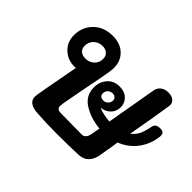

<svg xmlns="http://www.w3.org/2000/svg" viewBox="-121 -823 1054 1054"><g transform="rotate(45 406.0 -296.0)"><path d="M812 -388Q805 -323 768 -273Q731 -223 670 -199L663 -152Q652 -84 650 -76Q643 -42 622 -21.5Q601 -1 565 0Q496 3 400 3Q317 3 247 -2Q171 -6 171 -57Q171 -74 219 -327Q215 -326 207 -326Q156 -326 120 -360Q84 -394 84 -446Q84 -510 126.5 -552.5Q169 -595 238 -595Q298 -595 332.5 -561Q367 -527 367 -475Q367 -454 355.5 -392Q344 -330 331 -267Q327 -243 316 -187.5Q305 -132 305 -118Q305 -93 335 -93Q433 -91 500 -91Q528 -91 536 -130L546 -183Q472 -190 418 -224Q364 -258 364 -322Q364 -365 390.5 -395Q417 -425 462 -425Q500 -425 523 -403Q546 -381 546 -349Q546 -315 523.5 -293Q501 -271 469 -269Q502 -253 557 -249L561 -272L608 -541Q612 -564 629.5 -577.5Q647 -591 674 -591Q701 -591 716.5 -577.5Q732 -564 729 -542Q712 -430 685 -282Q713 -304 724.5 -333Q736 -362 742 -395Q747 -420 782 -420Q798 -420 805.5 -413Q813 -406 812 -388ZM290 -468Q290 -490 275.5 -503Q261 -516 238 -516Q208 -516 187.5 -496.5Q167 -477 167 -447Q167 -425 181 -412.5Q195 -400 219 -400Q249 -400 269.5 -419Q290 -438 290 -468ZM422 -333Q422 -307 453 -307Q468 -307 479 -318Q490 -329 490 -345Q490 -357 481.5 -364Q473 -371 461 -371Q445 -371 433.5 -360.5Q422 -350 422 -333Z"/></g></svg>

Font: Mali SemiBold
Style: Italic
Weight: 600
Italic angle: -10°
Version: Version 1.000; ttfautohint (v1.6)